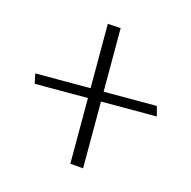

<svg xmlns="http://www.w3.org/2000/svg" viewBox="-84 -618 695 697"><g transform="rotate(15 263.5 -269.0)"><path d="M497 -255H287V-4L238 -8V-255H38L30 -292H238V-534L287 -531V-292H487Z"/></g></svg>

Font: Palanquin Thin
Style: Regular
Weight: 250
Designer: Pria Ravichandran
Version: Version 1.001